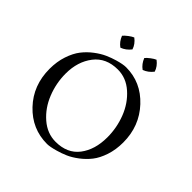

<svg xmlns="http://www.w3.org/2000/svg" viewBox="-237 -1109 1317 1317"><g transform="rotate(45 421.5 -450.0)"><path d="M779 -357Q779 -287 759.5 -228.5Q740 -170 710.5 -132.5Q681 -95 642 -65.5Q603 -36 567.5 -20.5Q532 -5 496 5Q443 20 416 20Q270 20 167 -88.5Q64 -197 64 -357Q64 -427 83.5 -485.5Q103 -544 132.5 -582Q162 -620 201 -649.5Q240 -679 276 -695Q312 -711 347 -721Q399 -736 428 -736Q573 -736 676 -625.5Q779 -515 779 -357ZM447 -32Q560 -32 618.5 -108.5Q677 -185 677 -305Q677 -398 643.5 -484Q610 -570 545 -627.5Q480 -685 399 -685Q286 -685 225.5 -606.5Q165 -528 165 -412Q165 -319 199.5 -232.5Q234 -146 300 -89Q366 -32 447 -32ZM305 -803Q271 -827 255 -869Q267 -883 287.5 -898.5Q308 -914 323 -920Q360 -892 372 -853Q344 -817 305 -803ZM521 -803Q487 -827 471 -869Q483 -883 503.5 -898.5Q524 -914 539 -920Q576 -892 588 -853Q560 -817 521 -803Z"/></g></svg>

Font: Rosarivo
Style: Regular
Weight: 400
Designer: Pablo Ugerman
Foundry: Pablo Ugerman
Version: Version 1.003